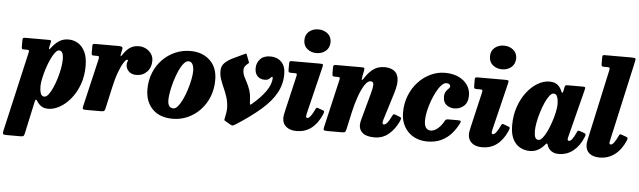

<svg xmlns="http://www.w3.org/2000/svg" viewBox="-119 -1018 4997 1501"><g transform="rotate(5 2380.0 -268.0)"><path d="M50 -520H232Q245 -520 248.5 -517.2Q252 -514.5 249.5 -502L242 -468.5Q238 -451.5 240.8 -448Q243.5 -444.5 257 -462.5Q282 -495.5 313 -516Q344 -536.5 386 -536.5Q427 -536.5 461.2 -515.8Q495.5 -495 516.2 -452Q537 -409 537 -341.5Q537 -261.5 512.8 -195.5Q488.5 -129.5 449.2 -82Q410 -34.5 364 -8.8Q318 17 274.5 17Q241 17 219.8 2.5Q198.5 -12 185.5 -33.5Q177 -47.5 172.5 -45.8Q168 -44 164 -26.5L109.5 225Q106 240 101 245Q96 250 79 250H-33.5Q-57 250 -60 243Q-63 236 -59 218L83.5 -405Q86.5 -418.5 85 -423.5Q83.5 -428.5 68.5 -428.5H45.5Q32 -428.5 29.5 -433Q27 -437.5 27 -452.5V-499Q27 -513.5 31.8 -516.8Q36.5 -520 50 -520ZM199 -152Q199 -120.5 207 -97.8Q215 -75 235.5 -75Q252 -75 268.8 -96.8Q285.5 -118.5 301 -153.5Q316.5 -188.5 328.5 -229Q340.5 -269.5 347.5 -308Q354.5 -346.5 354.5 -374.5Q355 -445 320 -445Q305.5 -445 289 -423.8Q272.5 -402.5 256.5 -368Q240.5 -333.5 227.8 -293.5Q215 -253.5 207 -216Q199 -178.5 199 -152Z M593 -520H780Q798.5 -520 806.2 -515.8Q814 -511.5 810.5 -494L804 -463.5Q800.5 -445 802.8 -442Q805 -439 817 -456.5Q843.5 -496.5 872 -514.2Q900.5 -532 939.5 -532Q968.5 -532 994.5 -518.8Q1020.5 -505.5 1036.8 -481.8Q1053 -458 1053 -427.5Q1053 -374 1020.2 -340.2Q987.5 -306.5 937 -306.5Q898.5 -306.5 876.8 -329.2Q855 -352 855.5 -381.5Q855.5 -394.5 859 -401.2Q862.5 -408 862.5 -413.5Q862.5 -419 857 -419Q846.5 -419 829 -391.5Q811.5 -364 792.8 -314.2Q774 -264.5 759.5 -197.5L722 -30Q718.5 -13 713.8 -6.5Q709 0 687.5 0H570Q550.5 0 545.8 -4.5Q541 -9 544.5 -24L633 -402Q636.5 -419 634.2 -423.8Q632 -428.5 614.5 -428.5H594.5Q581 -428.5 578.2 -433Q575.5 -437.5 575.5 -453V-501Q575.5 -512 578.8 -516Q582 -520 593 -520Z M1034 -203Q1034 -274.5 1058.8 -334.5Q1083.5 -394.5 1126.5 -438.2Q1169.5 -482 1225.2 -506Q1281 -530 1343 -530Q1438.5 -530 1497.2 -474.2Q1556 -418.5 1556 -320.5Q1556 -249 1531.8 -188.5Q1507.5 -128 1465 -83.5Q1422.5 -39 1367.2 -14.5Q1312 10 1250.5 10Q1148 10 1091 -48.2Q1034 -106.5 1034 -203ZM1204.5 -133.5Q1204.5 -71.5 1249.5 -71.5Q1267 -71.5 1285 -93.5Q1303 -115.5 1319.8 -151.2Q1336.5 -187 1349.5 -228.2Q1362.5 -269.5 1370.2 -308.8Q1378 -348 1378 -376.5Q1378 -408 1367.5 -428.2Q1357 -448.5 1335.5 -448.5Q1316 -448.5 1297 -425.2Q1278 -402 1261.5 -364.8Q1245 -327.5 1232.2 -284.5Q1219.5 -241.5 1212 -201.5Q1204.5 -161.5 1204.5 -133.5Z M1940 -356.5Q1904 -356.5 1882.8 -379.5Q1861.5 -402.5 1862.5 -443.5Q1863 -482.5 1890.2 -512.2Q1917.5 -542 1970.5 -542Q2023 -542 2056.2 -509Q2089.5 -476 2089.5 -413.5Q2089.5 -334.5 2052.5 -266.5Q2015.5 -198.5 1939 -131.5Q1862.5 -64.5 1744.5 11Q1733 18 1725.2 21Q1717.5 24 1706 17L1660.5 -9.5Q1654.5 -13 1654 -16.2Q1653.5 -19.5 1656 -29.5Q1659.5 -46.5 1663.8 -69Q1668 -91.5 1667.5 -116Q1665.5 -160.5 1653.5 -196.8Q1641.5 -233 1627 -265.2Q1612.5 -297.5 1601.5 -329.2Q1590.5 -361 1590.5 -395.5Q1590.5 -434 1614.8 -458.2Q1639 -482.5 1679.5 -501.8Q1720 -521 1768.5 -544Q1776.5 -548.5 1778.8 -548.2Q1781 -548 1784.5 -539L1803.5 -489.5Q1807 -481.5 1807.2 -478.8Q1807.5 -476 1801 -471.5Q1791 -464 1780 -451Q1769 -438 1769 -418Q1769 -392.5 1779 -370.8Q1789 -349 1802.5 -324.5Q1816 -300 1827.2 -266.8Q1838.5 -233.5 1840.5 -185.5Q1841 -176.5 1841.2 -168.8Q1841.5 -161 1842.5 -156.5Q1844.5 -149 1857 -159.5Q1924.5 -216.5 1963.2 -271.5Q2002 -326.5 2002 -376.5Q2002 -384.5 1997 -384.5Q1992.5 -384.5 1987 -377.5Q1981.5 -370.5 1970.8 -363.5Q1960 -356.5 1940 -356.5Z M2223 -692.5Q2223 -736.5 2253 -761Q2283 -785.5 2325 -785.5Q2367.5 -785.5 2398 -761Q2428.5 -736.5 2428.5 -692.5Q2427 -648.5 2397.2 -624Q2367.5 -599.5 2325 -599.5Q2283 -599.5 2253 -624Q2223 -648.5 2223 -692.5ZM2381.5 -491.5 2292.5 -126Q2291 -121.5 2289.8 -113Q2288.5 -104.5 2288.5 -101Q2288.5 -88 2298.5 -88Q2310 -88 2324 -105.8Q2338 -123.5 2353 -156Q2359 -169 2362.8 -172.8Q2366.5 -176.5 2379 -171.5L2415 -158Q2427.5 -153.5 2425.5 -144.8Q2423.5 -136 2418 -122.5Q2353.5 21 2224 21Q2171 21 2141.5 -4Q2112 -29 2112 -71.5Q2112 -83.5 2115 -99.5Q2118 -115.5 2120.5 -126L2185 -402.5Q2188.5 -419 2186.5 -423.8Q2184.5 -428.5 2169 -428.5H2142.5Q2127.5 -428.5 2123.8 -432.5Q2120 -436.5 2120 -452V-500.5Q2120 -514 2124.5 -517Q2129 -520 2142 -520H2357Q2380.5 -520 2383.5 -515.5Q2386.5 -511 2381.5 -491.5Z M2489.5 -520H2685.5Q2704.5 -520 2708 -516Q2711.5 -512 2708.5 -496L2699 -446.5Q2694.5 -422.5 2698.2 -421.2Q2702 -420 2715 -440Q2747.5 -489 2782.8 -512.8Q2818 -536.5 2868 -536.5Q2907.5 -536.5 2937 -519.2Q2966.5 -502 2974.5 -459.5Q2982.5 -417 2959 -341L2893 -128Q2888 -112 2888 -103Q2888 -89.5 2899 -89.5Q2924.5 -89.5 2956 -158Q2962.5 -170.5 2966.8 -174.2Q2971 -178 2981.5 -174L3017.5 -160Q3029.5 -155 3029.5 -149Q3029.5 -143 3022.5 -126Q2993 -61.5 2945.8 -22Q2898.5 17.5 2834.5 17.5Q2771.5 17.5 2742.2 -6.8Q2713 -31 2713 -68.5Q2713 -80.5 2715.2 -93Q2717.5 -105.5 2721 -116L2775.5 -315.5Q2790 -367.5 2790 -392.2Q2790 -417 2766.5 -417Q2744 -417 2721 -381.8Q2698 -346.5 2677.5 -289.5Q2657 -232.5 2642.5 -167L2611.5 -26.5Q2608 -11 2602.8 -5.5Q2597.5 0 2578.5 0H2465Q2439.5 0 2435.5 -5.2Q2431.5 -10.5 2436 -30.5L2523 -406Q2526.5 -421 2523 -424.8Q2519.5 -428.5 2504 -428.5H2484Q2471 -428.5 2467.8 -433.5Q2464.5 -438.5 2464.5 -453V-495.5Q2464.5 -512 2468.8 -516Q2473 -520 2489.5 -520Z M3542.5 -374Q3542.5 -317 3510.8 -289.8Q3479 -262.5 3437 -262.5Q3401 -262.5 3374.8 -283Q3348.5 -303.5 3348.5 -346.5Q3349 -373.5 3359.2 -388.5Q3369.5 -403.5 3379.8 -412.8Q3390 -422 3390 -432Q3390 -441 3382 -447.5Q3374 -454 3359 -454Q3340.5 -454 3320.5 -433Q3300.5 -412 3282.2 -377.5Q3264 -343 3249.2 -302.5Q3234.5 -262 3225.8 -222Q3217 -182 3217 -150.5Q3217 -110 3230.8 -92Q3244.5 -74 3267 -74Q3296 -74 3323.5 -97.8Q3351 -121.5 3370 -156.5Q3374.5 -165 3379.5 -169Q3384.5 -173 3398.5 -173H3474Q3489.5 -173 3494.2 -169Q3499 -165 3493 -152.5Q3472 -109 3439.8 -71.2Q3407.5 -33.5 3360.5 -10Q3313.5 13.5 3248 13.5Q3188.5 13.5 3141.8 -12Q3095 -37.5 3067.8 -84.8Q3040.5 -132 3040.5 -196Q3040.5 -268.5 3065.2 -330.2Q3090 -392 3132.5 -437.5Q3175 -483 3228.8 -508.2Q3282.5 -533.5 3340.5 -533.5Q3402 -533.5 3447.2 -512.5Q3492.5 -491.5 3517.5 -455.2Q3542.5 -419 3542.5 -374Z M3679.5 -692.5Q3679.5 -736.5 3709.5 -761Q3739.5 -785.5 3781.5 -785.5Q3824 -785.5 3854.5 -761Q3885 -736.5 3885 -692.5Q3883.5 -648.5 3853.8 -624Q3824 -599.5 3781.5 -599.5Q3739.5 -599.5 3709.5 -624Q3679.5 -648.5 3679.5 -692.5ZM3838 -491.5 3749 -126Q3747.5 -121.5 3746.2 -113Q3745 -104.5 3745 -101Q3745 -88 3755 -88Q3766.5 -88 3780.5 -105.8Q3794.5 -123.5 3809.5 -156Q3815.5 -169 3819.2 -172.8Q3823 -176.5 3835.5 -171.5L3871.5 -158Q3884 -153.5 3882 -144.8Q3880 -136 3874.5 -122.5Q3810 21 3680.5 21Q3627.5 21 3598 -4Q3568.5 -29 3568.5 -71.5Q3568.5 -83.5 3571.5 -99.5Q3574.5 -115.5 3577 -126L3641.5 -402.5Q3645 -419 3643 -423.8Q3641 -428.5 3625.5 -428.5H3599Q3584 -428.5 3580.2 -432.5Q3576.5 -436.5 3576.5 -452V-500.5Q3576.5 -514 3581 -517Q3585.5 -520 3598.5 -520H3813.5Q3837 -520 3840 -515.5Q3843 -511 3838 -491.5Z M4472 -128Q4444.5 -59 4395.2 -19Q4346 21 4280 21Q4246.5 21 4224.5 6Q4202.5 -9 4193.5 -30Q4191.5 -36 4190.2 -39.5Q4189 -43 4188 -46.5Q4184 -54 4180 -52Q4176 -50 4167 -39.5Q4146.5 -14.5 4118 1.5Q4089.5 17.5 4053.5 17.5Q4012 17.5 3977 -1.5Q3942 -20.5 3920.5 -61.8Q3899 -103 3899 -170Q3899 -250.5 3922.5 -317.5Q3946 -384.5 3984.2 -433.5Q4022.5 -482.5 4068.5 -509.5Q4114.5 -536.5 4159.5 -536.5Q4203 -536.5 4225.8 -516.5Q4248.5 -496.5 4258 -470.5Q4262 -458.5 4266.8 -457.5Q4271.5 -456.5 4276 -476.5L4281.5 -505Q4283.5 -513 4287.2 -516.5Q4291 -520 4303 -520H4422Q4439 -520 4441.5 -515.8Q4444 -511.5 4440.5 -498L4345 -122Q4343.5 -117.5 4342.2 -110.8Q4341 -104 4341 -100.5Q4341 -88 4352 -88Q4363.5 -88 4376.8 -104.8Q4390 -121.5 4406.5 -158.5Q4412 -171 4416 -173Q4420 -175 4434 -170.5L4464 -160Q4475.5 -155.5 4477.2 -149.8Q4479 -144 4472 -128ZM4238.5 -366Q4238.5 -397.5 4230.2 -421.8Q4222 -446 4201.5 -446Q4185 -446 4168 -423.8Q4151 -401.5 4135.2 -366Q4119.5 -330.5 4107 -289.5Q4094.5 -248.5 4087.2 -210Q4080 -171.5 4080 -144Q4080 -109.5 4087.8 -92Q4095.5 -74.5 4114.5 -74.5Q4129.5 -74.5 4146.5 -95.8Q4163.5 -117 4179.8 -151.5Q4196 -186 4209.2 -225.8Q4222.5 -265.5 4230.5 -302.5Q4238.5 -339.5 4238.5 -366Z M4811.5 -746 4673.5 -125.5Q4672 -120.5 4670.5 -112.2Q4669 -104 4669 -100.5Q4669 -88 4679 -88Q4691 -88 4705 -106Q4719 -124 4734.5 -157.5Q4740 -169.5 4743.8 -172.8Q4747.5 -176 4759 -171.5L4794.5 -159Q4805.5 -155.5 4806.5 -148.8Q4807.5 -142 4802.5 -129.5Q4770.5 -55.5 4719 -17.2Q4667.5 21 4602.5 21Q4549.5 21 4520.8 -3.2Q4492 -27.5 4492 -70Q4492 -82 4494.8 -98.2Q4497.5 -114.5 4500.5 -126L4617 -660Q4620.5 -676.5 4619.2 -682.5Q4618 -688.5 4601 -688.5H4576.5Q4562 -688.5 4558 -692Q4554 -695.5 4554 -709.5V-760.5Q4554 -773 4557.8 -776.5Q4561.5 -780 4574 -780H4783.5Q4810.5 -780 4813.8 -773.8Q4817 -767.5 4811.5 -746Z"/></g></svg>

Font: Besley* Narrow Heavy
Style: Italic
Weight: 800
Width: 4
Italic angle: -13°
Designer: Owen Earl
Foundry: indestructible type*
Version: Version 3.000; ttfautohint (v1.8.3)